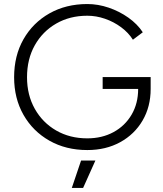

<svg xmlns="http://www.w3.org/2000/svg" viewBox="-20 -732 807 952"><path d="M413 12Q307 12 225 -34.5Q143 -81 96.5 -162.5Q50 -244 50 -349Q50 -456 96.5 -537.5Q143 -619 225 -665.5Q307 -712 413 -712Q466 -712 519 -694Q572 -676 616.5 -644.5Q661 -613 688 -572L639 -535Q617 -570 580.5 -597Q544 -624 500.5 -639Q457 -654 413 -654Q326 -654 258.5 -615Q191 -576 152.5 -507.5Q114 -439 114 -349Q114 -261 152.5 -192.5Q191 -124 258.5 -85Q326 -46 413 -46Q486 -46 543 -77Q600 -108 632.5 -163.5Q665 -219 665 -291H727Q727 -203 687 -134.5Q647 -66 576 -27Q505 12 413 12ZM489 -291V-350H727V-291H699ZM336 200 382 64H453L392 200Z"/></svg>

Font: Figtree Light Light
Style: Regular
Weight: 300
Version: Version 2.001;gftools[0.9.30]